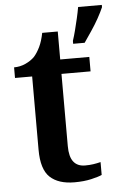

<svg xmlns="http://www.w3.org/2000/svg" viewBox="-54 -799 539 848"><g transform="rotate(-5 215.0 -375.0)"><path d="M242 10Q171 10 133.5 -25Q96 -60 96 -147V-472H20V-519Q47 -519 71 -530Q95 -541 111 -557Q126 -574 138 -599Q150 -624 157 -660H226V-536H355V-472H226V-152Q226 -105 243.5 -82.5Q261 -60 295 -60Q315 -60 331.5 -62.5Q348 -65 364 -69V-12Q349 -5 316.5 2.5Q284 10 242 10ZM289 -613Q296 -634 302.5 -659.5Q309 -685 315 -711Q321 -737 325 -760H430V-750Q421 -729 406 -702Q391 -675 373 -648.5Q355 -622 340 -600H289Z"/></g></svg>

Font: Noto Serif Kannada SemiBold
Style: Regular
Weight: 600
Version: Version 2.003